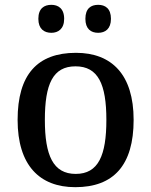

<svg xmlns="http://www.w3.org/2000/svg" viewBox="-20 -766 627 796"><path d="M387 -630C416 -630 440 -646 440 -688C440 -731 416 -746 387 -746C357 -746 334 -731 334 -688C334 -646 357 -630 387 -630ZM193 -630C221 -630 246 -646 246 -688C246 -731 221 -746 193 -746C163 -746 139 -731 139 -688C139 -646 163 -630 193 -630ZM292 10C451 10 534 -81 534 -269C534 -457 443 -547 295 -547C135 -547 53 -457 53 -269C53 -81 144 10 292 10ZM294 -45C200 -45 166 -122 166 -269C166 -417 199 -491 293 -491C387 -491 421 -417 421 -269C421 -122 388 -45 294 -45Z"/></svg>

Font: Noto Serif Vithkuqi Medium
Style: Regular
Weight: 500
Version: Version 1.005